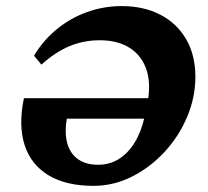

<svg xmlns="http://www.w3.org/2000/svg" viewBox="-20 -602 685 631"><path d="M379.9 -582Q452.1 -582 506.8 -553.7Q561.5 -525.4 591.8 -473.1Q622.1 -420.9 622.1 -349.6Q622.1 -282.2 595.2 -218.3Q568.4 -154.3 521 -103Q473.6 -51.8 413.6 -21.5Q353.5 8.8 287.1 8.8Q197.3 8.8 139.6 -25.9Q82 -60.5 61 -125Q40 -189.5 58.6 -279.3H542L529.3 -211.9H180.7L207 -244.1Q191.4 -187.5 197.8 -146.5Q204.1 -105.5 231 -83Q257.8 -60.5 302.7 -60.5Q339.8 -60.5 370.1 -79.1Q400.4 -97.7 422.4 -133.3Q444.3 -168.9 455.1 -217.8L461.9 -249Q477.5 -319.3 462.9 -368.2Q448.2 -417 408.2 -443.4Q368.2 -469.7 308.6 -469.7Q253.9 -469.7 207 -449.7Q160.2 -429.7 116.2 -389.6L91.8 -418.9Q122.1 -469.7 167 -506.3Q211.9 -543 266.6 -562.5Q321.3 -582 379.9 -582Z"/></svg>

Font: Crimson Pro ExtraLight
Style: Bold Italic
Weight: 700
Italic angle: -12°
Version: Version 1.002